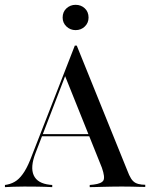

<svg xmlns="http://www.w3.org/2000/svg" viewBox="-30 -769 623 789"><path d="M116.1 -140.3Q93.5 -82.3 108.5 -48.8Q123.4 -15.3 175 -9.7L184.7 -8.9V0Q155.6 -1.6 124.6 -2Q93.5 -2.4 69.4 -2.4Q43.5 -2.4 24.6 -1.6Q5.6 -0.8 -9.7 0V-8.9L0 -10.5Q22.6 -15.3 39.1 -27.8Q55.6 -40.3 71 -64.9Q86.3 -89.5 102.4 -133.1L277.4 -581.5H285.5L492.7 -69.4Q500.8 -47.6 508.5 -35.5Q516.1 -23.4 526.6 -17.7Q537.1 -12.1 552.4 -10.5L566.9 -9.7V-0.8Q555.6 -0.8 541.5 -1.2Q527.4 -1.6 510.9 -2Q494.4 -2.4 475 -2.4H466.9H466.1Q446 -2.4 427 -2Q408.1 -1.6 391.5 -1.2Q375 -0.8 361.7 -0.4Q348.4 0 338.7 0V-8.9L354.8 -10.5Q387.1 -14.5 394.8 -27.4Q402.4 -40.3 388.7 -79.8L235.5 -461.3L246.8 -479.8ZM136.3 -208.9 140.3 -217.7H379.8L383.1 -208.9ZM280.6 -645.2Q258.9 -645.2 243.1 -660.1Q227.4 -675 227.4 -696.8Q227.4 -720.2 243.1 -734.7Q258.9 -749.2 280.6 -749.2Q303.2 -749.2 318.5 -734.7Q333.9 -720.2 333.9 -696.8Q333.9 -675 318.5 -660.1Q303.2 -645.2 280.6 -645.2Z"/></svg>

Font: Playfair 144pt SemiCondensed Medium
Style: Regular
Weight: 500
Width: 4
Designer: Claus Eggers Sørensen
Foundry: Claus Eggers Sørensen
Version: Version 2.203